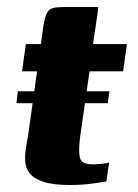

<svg xmlns="http://www.w3.org/2000/svg" viewBox="-20 -525 394 549"><path d="M31 -264H293L288 -230H27ZM54 -399H97L104 -450Q108 -476 114 -487.5Q120 -499 132 -502Q144 -505 165 -505H261Q261 -501 260 -495Q259 -489 258 -480L246 -399H343L332 -321H236L209 -133Q204 -93 208.5 -74Q213 -55 246 -55Q253 -55 269.5 -56.5Q286 -58 292 -60L284 -6Q277 -5 246.5 -0.5Q216 4 180 4Q131 4 103.5 -5.5Q76 -15 64.5 -30Q53 -45 52 -64.5Q51 -84 54.5 -104Q58 -124 61 -142L86 -321H43Q46 -341 48.5 -360.5Q51 -380 54 -399Z"/></svg>

Font: Genos
Style: Bold Italic
Weight: 700
Italic angle: -8°
Version: Version 1.010